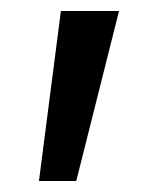

<svg xmlns="http://www.w3.org/2000/svg" viewBox="-20 -792 272 350"><path d="M51 -462H119L197 -772H91Z"/></svg>

Font: Hibana 45 SubMedium
Style: Regular
Weight: 500
Width: 6
Designer: pygmalion
Foundry: ybstudio
Version: Version 2021.007;FEAKit 1.0